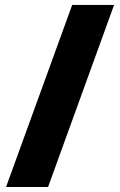

<svg xmlns="http://www.w3.org/2000/svg" viewBox="-20 -744 482 774"><path d="M173.8 9.8H4.4L271 -724.1H439.9Z"/></svg>

Font: Open Sans Hebrew Extra Bold
Style: Regular
Weight: 800
Foundry: Ascender Corporation, Yanek Iontef
Version: Version 2.001;PS 002.001;hotconv 1.0.70;makeotf.lib2.5.58329